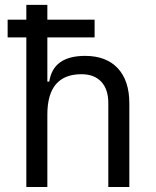

<svg xmlns="http://www.w3.org/2000/svg" viewBox="-20 -752 626 772"><path d="M10.7 -601.6V-672.9H85.9V-732.4H170.4V-672.9H360.4V-601.6H170.4V-423.8H178.2Q193.4 -527.3 322.3 -527.3Q407.2 -527.3 453.6 -477.5Q500 -427.7 500 -336.9V0H415.5V-337.4Q415.5 -393.1 387.2 -423.3Q358.9 -453.6 307.6 -453.6Q170.4 -453.6 170.4 -291.5V0H85.9V-601.6Z"/></svg>

Font: CaskaydiaMono NF SemiLight
Style: Regular
Weight: 350
Designer: Aaron Bell
Foundry: Saja Typeworks
Version: Version 2111.001; ttfautohint (v1.8.4);Nerd Fonts 3.1.1